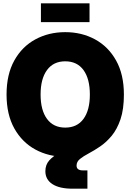

<svg xmlns="http://www.w3.org/2000/svg" viewBox="-20 -933 786 1157"><path d="M373 11.7Q273.9 11.7 193.6 -31.7Q113.3 -75.2 66.4 -158.9Q19.5 -242.7 19.5 -363.3Q19.5 -484.9 66.4 -568.8Q113.3 -652.8 193.6 -696Q273.9 -739.3 373 -739.3Q472.2 -739.3 552.2 -696Q632.3 -652.8 679.4 -568.8Q726.6 -484.9 726.6 -363.3Q726.6 -242.2 679.4 -158.4Q632.3 -74.7 552.2 -31.5Q472.2 11.7 373 11.7ZM373 -164.1Q444.8 -164.1 483.2 -216.6Q521.5 -269 521.5 -363.3Q521.5 -458 483.2 -510.7Q444.8 -563.5 373 -563.5Q301.8 -563.5 263.2 -510.7Q224.6 -458 224.6 -363.3Q224.6 -269 263.2 -216.6Q301.8 -164.1 373 -164.1ZM417.5 204.1Q338.4 204.1 295.9 176.5Q253.4 148.9 253.4 98.6Q253.4 60.1 276.6 33.9Q299.8 7.8 337.9 -12Q376 -31.7 421.4 -50.8Q466.8 -69.8 512.2 -93.8Q557.6 -117.7 595.7 -152.6Q633.8 -187.5 657 -238.5Q680.2 -289.6 680.2 -363.3H726.6Q726.6 -274.4 706.1 -214.1Q685.5 -153.8 653.1 -114.7Q620.6 -75.7 584 -50.8Q547.4 -25.9 514.9 -8.8Q482.4 8.3 461.9 24.9Q441.4 41.5 441.4 64.9Q441.4 93.8 479.5 93.8H506.8V204.1ZM519.5 -913.1V-799.8H226.6V-913.1Z"/></svg>

Font: Inter Display Black
Style: Regular
Weight: 900
Designer: Rasmus Andersson
Foundry: rsms
Version: Version 4.000;git-a52131595